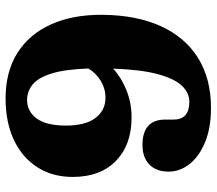

<svg xmlns="http://www.w3.org/2000/svg" viewBox="-64 -694 776 688"><g transform="rotate(-90 324.0 -350.0)"><path d="M282 18Q209.5 18 158.2 -3.2Q107 -24.5 80 -59Q53 -93.5 53 -133.5Q53 -178 78.5 -202.8Q104 -227.5 148 -227.5Q239.5 -227.5 239.5 -146V-116Q239.5 -59.5 303.5 -59.5Q335 -59.5 360.5 -86Q386 -112.5 402.2 -172.2Q418.5 -232 422 -332.5Q390 -303 344.5 -284.8Q299 -266.5 247 -266.5Q149.5 -266.5 91.8 -322.2Q34 -378 34 -477.5Q34 -549.5 68.5 -603.8Q103 -658 166.2 -688Q229.5 -718 315 -718Q411.5 -718 478.5 -675.5Q545.5 -633 580.5 -555.5Q615.5 -478 615 -372.5Q614 -248.5 574 -161.2Q534 -74 459.8 -28Q385.5 18 282 18ZM218 -502Q218 -432 245.2 -396Q272.5 -360 318 -360Q350 -360 378 -376.8Q406 -393.5 422.5 -421.5Q419.5 -507.5 404 -555.2Q388.5 -603 364 -622Q339.5 -641 310.5 -641Q268.5 -641 243.2 -606.2Q218 -571.5 218 -502Z"/></g></svg>

Font: Fraunces 9pt SuperSoft
Style: Bold
Weight: 700
Version: Version 1.000;[b76b70a41]